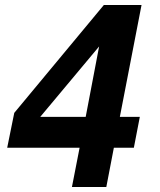

<svg xmlns="http://www.w3.org/2000/svg" viewBox="-20 -749 642 769"><path d="M268.1 0H405.8L436 -157.2H516.1L540 -280.8H460L546.9 -729H396L37.1 -296.9L8.8 -157.2H298.8ZM141.1 -280.8 377 -563 323.2 -280.8Z"/></svg>

Font: Hack
Style: Bold Oblique
Weight: 700
Italic angle: -12°
Monospace: yes
Designer: Christopher Simpkins
Foundry: Christopher Simpkins
Version: Version 2.010